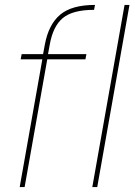

<svg xmlns="http://www.w3.org/2000/svg" viewBox="-20 -760 548 780"><path d="M60 0 152 -519H64L68 -540H155L162 -578Q177 -660 224 -700Q271 -740 366 -740L362 -720Q275 -720 235 -686.5Q195 -653 182 -578L175 -540H331L327 -519H172L80 0ZM355 0 486 -740H506L375 0Z"/></svg>

Font: Poppins Thin
Style: Italic
Weight: 250
Italic angle: -10°
Designer: Ninad Kale (Devanagari), Jonny Pinhorn (Latin)
Foundry: Indian Type Foundry
Version: Version 3.200;PS 1.000;hotconv 16.6.54;makeotf.lib2.5.65590